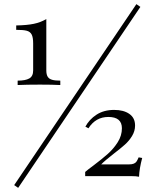

<svg xmlns="http://www.w3.org/2000/svg" viewBox="-20 -844 740 919"><path d="M47.9 0ZM66.9 55.2 47.9 42 632.8 -824.2 651.9 -811ZM268.6 -458V-437Q230.5 -439 171.4 -439Q106.4 -439 64.5 -437V-458Q101.6 -458 120.1 -468.5Q138.7 -479 138.7 -506.8V-636.2Q138.7 -665 131.6 -678.7Q124.5 -692.4 108.2 -696.8Q91.8 -701.2 57.6 -701.2V-722.2Q108.9 -723.1 141.8 -730Q174.8 -736.8 201.7 -752.9V-506.8Q201.7 -487.3 208.3 -476.8Q214.8 -466.3 229 -462.2Q243.2 -458 268.6 -458ZM626.5 -243.2Q626.5 -216.8 612.3 -193.4Q598.1 -169.9 577.9 -151.9Q557.6 -133.8 523.9 -107.9Q480 -73.7 464.4 -57.1H596.7Q611.8 -57.1 620.6 -60.8Q629.4 -64.5 633.8 -71.3Q638.2 -78.1 643.6 -90.8L660.6 -87.9Q647 -37.1 645.5 2Q633.3 -1 607.4 -1H387.7V-21Q400.4 -32.2 427.2 -51.8Q469.2 -83.5 496.3 -107.7Q523.4 -131.8 543.5 -163.3Q563.5 -194.8 563.5 -230Q563.5 -284.2 498.5 -284.2Q438 -284.2 403.3 -230L388.7 -237.8Q407.2 -272.5 442.1 -295.2Q477.1 -317.9 526.4 -317.9Q571.8 -317.9 599.1 -298.8Q626.5 -279.8 626.5 -243.2Z"/></svg>

Font: TypoPRO Playfair Display
Style: Regular
Weight: 400
Designer: Claus Eggers Sørensen
Foundry: Claus Eggers Sørensen
Version: Version 1.004;PS 001.004;hotconv 1.0.70;makeotf.lib2.5.58329